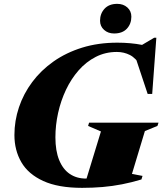

<svg xmlns="http://www.w3.org/2000/svg" viewBox="-20 -936 822 972"><path d="M415 -32Q423 -32 430.5 -32.2Q438 -32.5 445.2 -33.2Q452.5 -34 459.5 -35L410.5 -7L491 -270.5L426 -298.5L431 -315H782.5L777 -298.5L713.5 -272.5L648 -55.5L701.5 -45.5L696 -27.5Q646.5 -12.5 597.8 -3Q549 6.5 499 10.8Q449 15 395.5 15Q274.5 15 198.8 -19.8Q123 -54.5 88 -115Q53 -175.5 53 -252.5Q53 -324.5 76 -393Q99 -461.5 143.2 -520.8Q187.5 -580 251 -624.8Q314.5 -669.5 395.8 -694.8Q477 -720 574 -720Q607 -720 638.5 -717.2Q670 -714.5 700.5 -708.5Q731 -702.5 761.5 -692.5L662.5 -687L760.5 -745H771.5L750.5 -460.5H727.5L660 -663.5L695.5 -598.5Q668 -642 637.8 -657.5Q607.5 -673 571.5 -673Q513.5 -673 464.8 -648Q416 -623 378.2 -580Q340.5 -537 314.2 -481.8Q288 -426.5 274.2 -364.5Q260.5 -302.5 260.5 -240.5Q260.5 -172.5 279.5 -125.8Q298.5 -79 333.2 -55.5Q368 -32 415 -32ZM557.5 -766.5Q527 -766.5 506.8 -784.8Q486.5 -803 486.5 -831Q486.5 -867 509.2 -891.8Q532 -916.5 573.5 -916.5Q604.5 -916.5 624.8 -898.2Q645 -880 645 -851.5Q645 -815.5 622.5 -791Q600 -766.5 557.5 -766.5Z"/></svg>

Font: Newsreader 60pt ExtraBold
Style: Italic
Weight: 800
Italic angle: -17°
Designer: Hugues Gentile
Foundry: Production Type
Version: Version 1.003